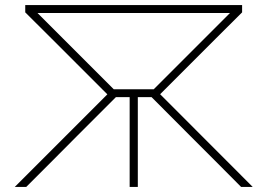

<svg xmlns="http://www.w3.org/2000/svg" viewBox="-20 -733 1049 753"><path d="M38 0 401 -363 280 -484Q231 -533 181.5 -582.5Q132 -632 79 -684.5V-713H929.5V-684.5Q877 -632 827.5 -583Q778 -533.5 729 -484.5L608 -363.5L971 0H925.5Q870 -55.5 822.5 -103.5Q775 -151 730 -196L574.5 -352H520.5V0H488.5V-352H434.5L283 -200.5Q235 -152 186.8 -103.8Q138.5 -55.5 83 0ZM426 -383H583L882 -682H127Z"/></svg>

Font: Heraclito Thin
Style: Regular
Weight: 100
Designer: Kostas Bartsokas (font) & Cristiano Sobral (main changes)
Foundry: Kostas Bartsokas (font) & Cristiano Sobral (main changes)
Version: Version 1.00;July 8, 2020;FontCreator 13.0.0.2655 64-bit